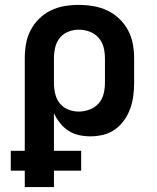

<svg xmlns="http://www.w3.org/2000/svg" viewBox="-20 -548 640 783"><path d="M81 215V-310Q81 -339 86 -368.5Q91 -398 104.5 -424Q118 -450 139 -471Q160 -492 186.5 -505Q213 -518 242 -523Q271 -528 301 -528Q331 -528 360.5 -523Q390 -518 417 -505.5Q444 -493 466 -472Q488 -451 502 -425Q516 -399 521.5 -369.5Q527 -340 527 -310V-210Q527 -183 523.5 -156.5Q520 -130 511 -105Q502 -80 486.5 -58Q471 -36 449.5 -20.5Q428 -5 402 1.5Q376 8 349 8Q325 8 302 3Q279 -2 259 -15Q239 -28 224.5 -46.5Q210 -65 200 -86V215ZM301 -93Q323 -93 345 -101Q367 -109 382 -126Q397 -143 402.5 -165Q408 -187 408 -210V-310Q408 -333 402.5 -355Q397 -377 382 -394Q367 -411 345.5 -419Q324 -427 301 -427Q279 -427 258 -418.5Q237 -410 223.5 -393Q210 -376 205 -354Q200 -332 200 -310V-210Q200 -188 205 -166Q210 -144 223.5 -127Q237 -110 258 -101.5Q279 -93 301 -93ZM24 148V67H311V148Z"/></svg>

Font: Iosevka Aile
Style: Bold
Weight: 700
Designer: Belleve Invis
Foundry: Belleve Invis
Version: Version 28.0.1; ttfautohint (v1.8.4)